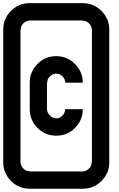

<svg xmlns="http://www.w3.org/2000/svg" viewBox="-62 -853 748 1207"><path d="M349.2 -333.3Q347.5 -355 331.7 -372.1Q315.8 -389.2 291.7 -389.2V-390.8Q269.2 -389.2 252.1 -373.3Q235 -357.5 235 -333.3H233.3V-166.7Q235 -144.2 251.2 -127.1Q267.5 -110 291.7 -110V-108.3Q313.3 -110 330.4 -126.2Q347.5 -142.5 347.5 -166.7H458.3Q458.3 -97.5 409.6 -48.8Q360.8 0 291.7 0Q222.5 0 173.8 -48.8Q125 -97.5 125 -166.7V-333.3Q125 -402.5 173.8 -451.2Q222.5 -500 291.7 -500Q360 -500 409.2 -450.8Q458.3 -401.7 458.3 -333.3ZM458.3 225Q480 223.3 497.1 207.1Q514.2 190.8 514.2 166.7H515.8V-666.7Q514.2 -688.3 498.3 -705.4Q482.5 -722.5 458.3 -722.5V-724.2H125Q102.5 -722.5 85.4 -706.7Q68.3 -690.8 68.3 -666.7H66.7V166.7Q68.3 189.2 84.6 206.2Q100.8 223.3 125 223.3V225ZM458.3 333.3H125Q55.8 333.3 7.1 284.6Q-41.7 235.8 -41.7 166.7V-666.7Q-41.7 -735.8 7.1 -784.6Q55.8 -833.3 125 -833.3H458.3Q526.7 -833.3 575.8 -784.2Q625 -735 625 -666.7V166.7Q625 235.8 576.2 284.6Q527.5 333.3 458.3 333.3Z"/></svg>

Font: 0xA000-Squareish-Mono
Style: Squareish-Mono-Bold
Weight: 700
Version: Version 0.1